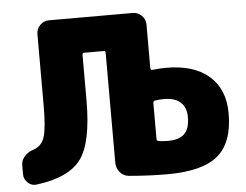

<svg xmlns="http://www.w3.org/2000/svg" viewBox="-52 -794 1110 868"><g transform="rotate(-5 503.0 -360.0)"><path d="M688 -140Q740 -140 764 -163.5Q788 -187 788 -240Q788 -283 762.5 -306.5Q737 -330 688 -330Q666 -330 647 -327Q638 -325 638 -316V-154Q638 -145 647 -143Q668 -140 688 -140ZM708 -470Q836 -470 904.5 -409.5Q973 -349 973 -240Q973 -108 903 -49Q833 10 673 10Q589 10 499 2Q475 0 459 -19Q443 -38 443 -62V-561Q443 -570 435 -570H347Q338 -570 338 -561V-355Q338 -165 283.5 -89.5Q229 -14 80 5Q58 8 40.5 -8Q23 -24 23 -47V-88Q23 -110 39 -128Q55 -146 78 -153Q117 -165 130 -205.5Q143 -246 143 -350V-673Q143 -696 160 -713Q177 -730 200 -730H581Q604 -730 621 -713Q638 -696 638 -673V-474Q638 -471 640.5 -468Q643 -465 646 -466Q684 -470 708 -470Z"/></g></svg>

Font: Rounded Mplus 1c Black
Style: Regular
Weight: 900
Version: Version 1.059.20150529